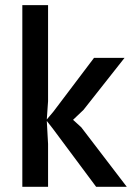

<svg xmlns="http://www.w3.org/2000/svg" viewBox="-20 -723 521 743"><path d="M66.4 -703.1H166V-331.5L161.1 -260.7L187 -291.5L343.8 -499H461.9L303.2 -297.9L262.7 -259.3L294.4 -230.5L470.7 0H352.1L184.1 -225.6L161.1 -254.9L166 -166V0H66.4Z"/></svg>

Font: Basic
Style: Regular
Weight: 400
Designer: Magnus Gaarde
Foundry: Magnus Gaarde
Version: Version 1.003; ttfautohint (v1.1) -l 6 -r 16 -G 0 -x 16 -D l